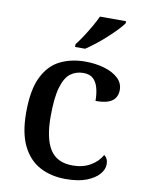

<svg xmlns="http://www.w3.org/2000/svg" viewBox="-87 -827 677 898"><g transform="rotate(10 252.0 -378.0)"><path d="M287 10Q219 10 166 -17.5Q113 -45 82.5 -105.5Q52 -166 52 -265Q52 -373 82.5 -434.5Q113 -496 165.5 -521.5Q218 -547 283 -547Q332 -547 373.5 -535Q415 -523 440 -500Q465 -477 465 -444Q465 -422 454.5 -406Q444 -390 422 -382Q400 -374 362 -374Q362 -407 355 -434Q348 -461 331.5 -477Q315 -493 284 -493Q249 -493 223 -473.5Q197 -454 182.5 -404.5Q168 -355 168 -266Q168 -162 201 -110Q234 -58 309 -58Q357 -58 393 -79Q429 -100 446 -132Q455 -126 460 -115.5Q465 -105 465 -91Q465 -67 445.5 -44Q426 -21 387 -5.5Q348 10 287 10ZM224 -619Q239 -638 256 -664Q273 -690 288.5 -717Q304 -744 314 -766H438V-756Q429 -743 410 -723Q391 -703 367 -681Q343 -659 318 -639.5Q293 -620 272 -606H224Z"/></g></svg>

Font: Noto Serif Khojki Medium
Style: Regular
Weight: 500
Version: Version 2.003